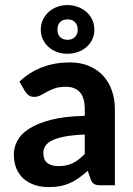

<svg xmlns="http://www.w3.org/2000/svg" viewBox="-20 -745 534 772"><path d="M35.6 0ZM385.3 0Q367.7 0 358.4 -5.1Q349.1 -10.3 343.8 -25.9L333 -58.1Q314.5 -42 297.4 -29.8Q280.3 -17.6 262 -9.3Q243.7 -1 222.9 3.2Q202.1 7.3 176.8 7.3Q145.5 7.3 119.6 -1.2Q93.8 -9.8 75 -26.4Q56.2 -43 45.9 -67.6Q35.6 -92.3 35.6 -124.5Q35.6 -151.4 49.3 -178.2Q63 -205.1 95.9 -226.8Q128.9 -248.5 183.8 -262.9Q238.8 -277.3 320.8 -279.3V-305.2Q320.8 -352.1 301.3 -374Q281.7 -396 245.1 -396Q217.8 -396 200 -389.6Q182.1 -383.3 168.5 -375.7Q154.8 -368.2 143.1 -361.8Q131.3 -355.5 116.7 -355.5Q104 -355.5 95 -362.1Q85.9 -368.7 80.6 -377.9L58.1 -417Q100.1 -456.1 150.9 -475.1Q201.7 -494.1 260.7 -494.1Q303.2 -494.1 336.9 -480.2Q370.6 -466.3 394 -441.2Q417.5 -416 429.7 -381.3Q441.9 -346.7 441.9 -305.2V0ZM215.3 -77.1Q248.5 -77.1 272.7 -89.1Q296.9 -101.1 320.8 -126V-204.1Q272.5 -202.1 240.5 -196Q208.5 -189.9 189.5 -180.4Q170.4 -170.9 162.4 -158.2Q154.3 -145.5 154.3 -130.9Q154.3 -101.6 170.7 -89.4Q187 -77.1 215.3 -77.1ZM144 -625.5Q144 -647.9 152.8 -666.3Q161.6 -684.6 176.3 -697.5Q190.9 -710.4 210.2 -717.5Q229.5 -724.6 251 -724.6Q272.5 -724.6 292.2 -717.5Q312 -710.4 326.9 -697.5Q341.8 -684.6 350.6 -666.3Q359.4 -647.9 359.4 -625.5Q359.4 -603.5 350.6 -585.7Q341.8 -567.9 326.9 -555.2Q312 -542.5 292.2 -535.6Q272.5 -528.8 251 -528.8Q229.5 -528.8 210.2 -535.6Q190.9 -542.5 176.3 -555.2Q161.6 -567.9 152.8 -585.7Q144 -603.5 144 -625.5ZM210.9 -625.5Q210.9 -607.4 221.4 -596.2Q231.9 -585 252.4 -585Q270.5 -585 281.5 -596.2Q292.5 -607.4 292.5 -625.5Q292.5 -645 281.5 -656Q270.5 -667 252.4 -667Q231.9 -667 221.4 -656Q210.9 -645 210.9 -625.5Z"/></svg>

Font: Carlito
Style: Bold
Weight: 700
Designer: Lukasz Dziedzic
Foundry: tyPoland Lukasz Dziedzic
Version: Version 1.104